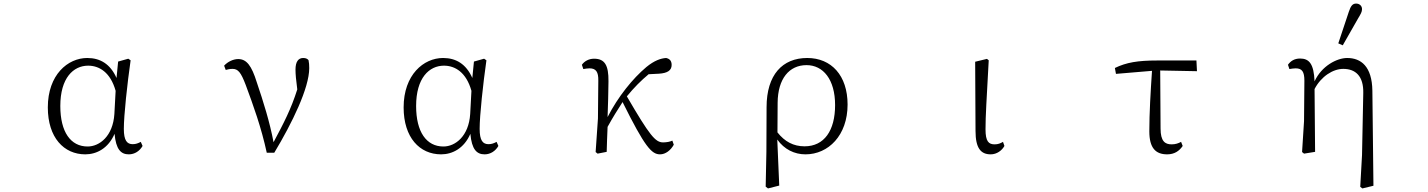

<svg xmlns="http://www.w3.org/2000/svg" viewBox="-20 -851 8002 1076"><path d="M318 -257C318 -414 391 -483 474 -483C536 -483 599 -446 628 -342L621 -212C613 -88 538 -30 471 -30C376 -30 318 -111 318 -257ZM458 14C522 14 587 -20 622 -101C630 -14 657 14 702 14C735 14 763 -5 779 -33L769 -56C754 -48 741 -43 724 -43C692 -43 674 -63 674 -129C674 -204 693 -380 712 -513L699 -522L642 -506L633 -414C598 -493 541 -526 469 -526C360 -526 248 -432 248 -249C248 -80 338 14 458 14Z M1475 5H1517C1617 -161 1713 -358 1713 -469C1713 -488 1712 -500 1709 -514C1703 -521 1695 -526 1679 -526C1652 -526 1636 -505 1636 -461C1636 -436 1639 -402 1646 -350C1611 -239 1570 -161 1513 -54C1492 -166 1456 -281 1419 -390C1390 -483 1362 -520 1315 -520C1288 -520 1257 -506 1236 -483L1245 -459C1256 -462 1268 -465 1283 -465C1314 -465 1330 -446 1357 -375C1399 -262 1444 -138 1475 5Z M2312 -257C2312 -414 2385 -483 2468 -483C2530 -483 2593 -446 2622 -342L2615 -212C2607 -88 2532 -30 2465 -30C2370 -30 2312 -111 2312 -257ZM2452 14C2516 14 2581 -20 2616 -101C2624 -14 2651 14 2696 14C2729 14 2757 -5 2773 -33L2763 -56C2748 -48 2735 -43 2718 -43C2686 -43 2668 -63 2668 -129C2668 -204 2687 -380 2706 -513L2693 -522L2636 -506L2627 -414C2592 -493 2535 -526 2463 -526C2354 -526 2242 -432 2242 -249C2242 -80 2332 14 2452 14Z M3329 10 3380 0C3381 -44 3383 -92 3385 -140C3417 -198 3439 -232 3469 -279C3594 -27 3632 14 3679 14C3710 14 3739 -9 3756 -40L3748 -63C3736 -57 3716 -53 3696 -53C3653 -53 3621 -91 3493 -311C3533 -360 3573 -400 3615 -435L3673 -438C3720 -441 3744 -456 3744 -487C3744 -512 3731 -522 3713 -526C3683 -524 3647 -512 3602 -475C3526 -411 3444 -310 3385 -195C3387 -263 3390 -334 3390 -395C3391 -486 3369 -522 3309 -522C3280 -522 3255 -508 3241 -488L3249 -464C3261 -466 3273 -468 3284 -468C3320 -468 3334 -448 3333 -399L3331 -187L3318 1Z M4338 -275C4339 -410 4403 -486 4500 -486C4593 -486 4660 -406 4660 -262C4660 -119 4599 -31 4489 -31C4427 -31 4378 -57 4337 -109ZM4271 195 4284 205 4347 189 4336 -69C4375 -14 4432 14 4494 14C4622 14 4730 -92 4730 -265C4730 -428 4639 -526 4504 -526C4365 -526 4276 -432 4276 -250L4275 0Z M5532 14C5567 14 5595 -8 5609 -33L5601 -56C5587 -48 5574 -42 5554 -42C5521 -42 5503 -58 5503 -126C5503 -205 5509 -288 5521 -513L5511 -521L5445 -505L5447 -117C5447 -20 5477 14 5532 14Z M6234 -437 6436 -454C6428 -335 6421 -217 6421 -115C6421 -22 6456 14 6521 14C6562 14 6589 -5 6608 -33L6599 -56C6584 -48 6568 -42 6546 -42C6509 -42 6484 -59 6484 -131L6482 -456L6688 -452L6685 -512H6465C6356 -512 6292 -501 6228 -470Z M7603 196 7615 205 7677 190 7671 -343C7669 -479 7607 -526 7530 -526C7472 -526 7386 -481 7347 -395C7343 -493 7317 -523 7266 -523C7233 -523 7212 -508 7198 -488L7206 -464C7218 -466 7230 -468 7241 -468C7277 -468 7290 -449 7290 -399L7288 -172L7277 1L7288 10L7350 0L7347 -352C7384 -423 7450 -465 7508 -465C7576 -465 7622 -425 7620 -330L7613 18ZM7480 -608 7505 -597 7590 -746C7606 -773 7613 -784 7613 -800C7613 -819 7598 -831 7580 -831C7560 -831 7550 -818 7539 -785Z"/></svg>

Font: Kiri Minchoo Light
Style: Regular
Weight: 300
Designer: Ryoko NISHIZUKA 西塚涼子 (kana & ideographs); Frank Grießhammer (Latin, Greek & Cyrillic);
akenotsuki.com/eyeben/fonts/ (U+
Foundry: Adobe
akenotsuki.com/eyeben/fonts/
Version: Version 4.002;hotconv 1.0.119;makeotfexe 2.5.65604